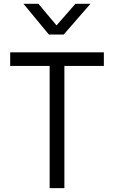

<svg xmlns="http://www.w3.org/2000/svg" viewBox="-20 -970 588 990"><path d="M236 0V-630H32.5V-700H515.5V-630H312V0ZM232 -792 101 -950.5H178L271.5 -839L369 -950.5H446.5L308.5 -792Z"/></svg>

Font: Geologica Roman ExtraLight
Style: Regular
Weight: 250
Designer: Sindre Bremnes, Frode Helland
Foundry: Monokrom Skriftforlag AS
Version: Version 1.010;gftools[0.9.28]